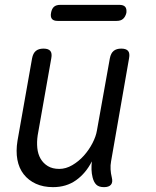

<svg xmlns="http://www.w3.org/2000/svg" viewBox="-20 -760 640 790"><path d="M408 10Q387 10 376.5 0Q366 -10 361 -30Q357 -46 356.5 -62.5Q356 -79 358 -96Q333 -47 293 -18.5Q253 10 198 10Q158 10 127.5 -4Q97 -18 77.5 -43Q58 -68 51.5 -103Q45 -138 52 -181L112 -520Q116 -541 127.5 -550.5Q139 -560 159 -560Q179 -560 187 -550.5Q195 -541 191 -520L135 -203Q131 -176 133.5 -151Q136 -126 147 -107Q158 -88 177 -76.5Q196 -65 224 -65Q251 -65 277.5 -80.5Q304 -96 325 -119.5Q346 -143 360.5 -171Q375 -199 379 -224L432 -520Q436 -541 447.5 -550.5Q459 -560 479 -560Q499 -560 507 -550.5Q515 -541 511 -520L437 -96Q434 -80 435 -63Q436 -46 440 -30Q445 -10 436.5 0Q428 10 408 10ZM217 -674Q200 -674 193.5 -682.5Q187 -691 190 -707Q193 -724 202 -732Q211 -740 228 -740H471Q488 -740 495 -732Q502 -724 500 -707Q496 -691 486.5 -682.5Q477 -674 460 -674Z"/></svg>

Font: Maple Mono Light
Style: Italic
Weight: 300
Italic angle: -10°
Monospace: yes
Designer: subframe7536
Version: Version 7.000